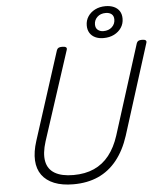

<svg xmlns="http://www.w3.org/2000/svg" viewBox="-77 -1355 1207 1439"><g transform="rotate(-5 527.0 -635.5)"><path d="M417 19Q332 19 272.5 -5Q213 -29 180.5 -74Q148 -119 144.5 -183.5Q141 -248 167 -329L380 -992Q384 -1004 393 -1009.5Q402 -1015 422 -1015Q441 -1015 449.5 -1009Q458 -1003 454 -990L236 -320Q208 -232 219.5 -171.5Q231 -111 282.5 -80.5Q334 -50 423 -50Q511 -50 578 -80Q645 -110 692 -169.5Q739 -229 767 -316L981 -992Q985 -1004 994 -1009.5Q1003 -1015 1022 -1015Q1061 -1015 1053 -990L838 -309Q803 -201 744 -127.5Q685 -54 603.5 -17.5Q522 19 417 19ZM736 -1053Q701 -1053 674.5 -1065.5Q648 -1078 633.5 -1101.5Q619 -1125 619 -1158Q619 -1195 638.5 -1225Q658 -1255 692.5 -1272.5Q727 -1290 771 -1290Q807 -1290 834 -1278Q861 -1266 876 -1243Q891 -1220 891 -1186Q891 -1148 871 -1118Q851 -1088 816.5 -1070.5Q782 -1053 736 -1053ZM740 -1105Q780 -1105 804.5 -1128Q829 -1151 829 -1185Q829 -1212 812.5 -1225.5Q796 -1239 768 -1239Q729 -1239 705 -1216Q681 -1193 681 -1160Q681 -1133 698 -1119Q715 -1105 740 -1105Z"/></g></svg>

Font: Playwrite US Trad Light
Style: Regular
Weight: 300
Designer: Veronika Burian, José Scaglione
Foundry: TypeTogether
Version: Version 1.003